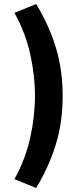

<svg xmlns="http://www.w3.org/2000/svg" viewBox="-20 -756 400 956"><path d="M160 180 52 136Q106 38 130 -68.5Q154 -175 154 -278Q154 -382 130 -488.5Q106 -595 52 -692L160 -736Q223 -633 257.5 -521.5Q292 -410 292 -278Q292 -146 257.5 -35Q223 76 160 180Z"/></svg>

Font: Assistant ExtraBold
Style: Regular
Weight: 800
Designer: Hebrew By Ben Nathan, Latin by Paul Hunt
Version: Version 3.000